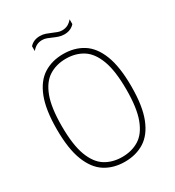

<svg xmlns="http://www.w3.org/2000/svg" viewBox="-216 -1039 1065 1171"><g transform="rotate(-30 316.5 -453.0)"><path d="M316.5 9Q237 9 178.2 -28.2Q119.5 -65.5 86.8 -148.8Q54 -232 54 -370Q54 -508 86.8 -591.2Q119.5 -674.5 178.5 -711.8Q237.5 -749 316.5 -749Q396 -749 455 -711.8Q514 -674.5 546.5 -591.2Q579 -508 579 -370Q579 -232 546.2 -148.8Q513.5 -65.5 454.5 -28.2Q395.5 9 316.5 9ZM316.5 -24.5Q384.5 -24.5 435.2 -56Q486 -87.5 514.5 -162.8Q543 -238 543 -368Q543 -500.5 514.5 -576.2Q486 -652 435.2 -684Q384.5 -716 316.5 -716Q249 -716 198 -684.2Q147 -652.5 118.5 -577.5Q90 -502.5 90 -372Q90 -240 118.5 -164Q147 -88 198 -56.2Q249 -24.5 316.5 -24.5ZM384.5 -848.5Q364 -848.5 345.5 -854.8Q327 -861 309.5 -869Q294 -876 279 -881.5Q264 -887 248.5 -887Q225.5 -887 208.5 -878Q191.5 -869 176.5 -851V-884.5Q188.5 -899 206.8 -907Q225 -915 248.5 -915Q269.5 -915 288 -908.5Q306.5 -902 323.5 -894.5Q339 -888 354 -882.2Q369 -876.5 384.5 -876.5Q407.5 -876.5 424.8 -885.5Q442 -894.5 457 -912.5V-879Q445 -865 426.8 -856.8Q408.5 -848.5 384.5 -848.5Z"/></g></svg>

Font: Encode Sans SC SemiCondensed Thin
Style: Regular
Weight: 250
Width: 4
Designer: Multiple Designers
Foundry: Impallari Type
Version: Version 3.002